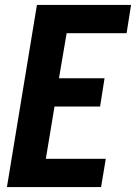

<svg xmlns="http://www.w3.org/2000/svg" viewBox="-20 -755 549 775"><path d="M8 0 129 -735H509L491 -621H249L218 -439H402L384 -325H200L165 -114H407L388 0Z"/></svg>

Font: Iosevka Curly Heavy
Style: Italic
Weight: 900
Italic angle: -9°
Monospace: yes
Designer: Belleve Invis
Foundry: Belleve Invis
Version: Version 22.1.2; ttfautohint (v1.8.4)